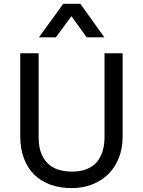

<svg xmlns="http://www.w3.org/2000/svg" viewBox="-20 -967 744 1000"><path d="M618.7 -689.5V-255.9Q618.7 -195.3 599.4 -145.8Q580.1 -96.2 544.9 -61Q509.8 -25.9 460.7 -6.6Q411.6 12.7 352.5 12.7Q293.5 12.7 244.4 -4.6Q195.3 -22 159.9 -55.9Q124.5 -89.8 105 -140.9Q85.4 -191.9 85.4 -259.3V-689.5H181.2V-253.4Q181.2 -199.2 196.5 -164.1Q211.9 -128.9 236.6 -108.9Q261.2 -88.9 292.2 -81.1Q323.2 -73.2 354.5 -73.2Q391.6 -73.2 418.5 -81.8Q445.3 -90.3 464.4 -104.5Q483.4 -118.7 495.1 -137.5Q506.8 -156.2 513.4 -176.5Q520 -196.8 522.2 -217.3Q524.4 -237.8 524.4 -255.9V-689.5ZM431.6 -772.5 352.1 -882.8 271 -772.5H182.6L309.6 -947.3H398.4L523.4 -772.5Z"/></svg>

Font: Shanti
Style: Regular
Weight: 400
Designer: vernon adams
Foundry: vernon adams
Version: Version 1.000